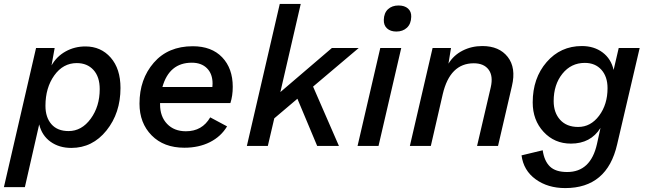

<svg xmlns="http://www.w3.org/2000/svg" viewBox="-46 -745 3307 980"><path d="M390 -508Q469 -508 519 -451Q569 -394 569 -296Q569 -168 497.5 -79Q426 10 318 10Q256 10 212 -21.5Q168 -53 154 -110L81 210H-26L138 -500H233L217 -411Q243 -457 289 -482.5Q335 -508 390 -508ZM304 -76Q371 -76 417 -139Q463 -202 463 -290Q463 -353 431 -388Q399 -423 346 -423Q276 -423 231 -360Q186 -297 186 -205Q186 -146 216.5 -111Q247 -76 304 -76Z M1130 -219H771V-212Q771 -150 807 -112.5Q843 -75 903 -75Q986 -75 1027 -146L1113 -100Q1082 -48 1025.5 -19.5Q969 9 895 9Q790 9 728 -54Q666 -117 666 -216Q666 -341 739 -425Q812 -509 938 -509Q1034 -509 1088 -452.5Q1142 -396 1142 -302Q1142 -256 1130 -219ZM933 -425Q818 -425 783 -301H1038Q1039 -307 1039 -318Q1039 -368 1010.5 -396.5Q982 -425 933 -425Z M1785 -500 1552 -303 1684 0H1573L1472 -241L1354 -141L1321 0H1214L1382 -725H1489L1385 -275L1648 -500Z M1977 -584Q1947 -584 1929.5 -600Q1912 -616 1913 -644Q1914 -679 1934.5 -698Q1955 -717 1988 -717Q2019 -717 2036.5 -701.5Q2054 -686 2053 -659Q2052 -623 2031 -603.5Q2010 -584 1977 -584ZM2002 -500 1886 0H1779L1895 -500Z M2416 -510Q2502 -510 2545.5 -454.5Q2589 -399 2567 -306L2496 0H2389L2459 -300Q2472 -357 2448 -389.5Q2424 -422 2372 -422Q2251 -422 2214 -265L2153 0H2046L2162 -500H2256L2243 -420Q2269 -463 2315 -486.5Q2361 -510 2416 -510Z M3112 -500H3219L3104 -8Q3053 215 2839 215Q2750 215 2688 170Q2626 125 2616 48L2724 22Q2732 77 2761 105Q2790 133 2849 133Q2969 133 3001 -10L3019 -92Q2969 -12 2868 -12Q2784 -12 2728.5 -72Q2673 -132 2673 -222Q2673 -346 2744 -428Q2815 -510 2924 -510Q2986 -510 3029.5 -477.5Q3073 -445 3086 -388ZM2905 -97Q2969 -97 3012 -154.5Q3055 -212 3055 -295Q3055 -354 3023.5 -389Q2992 -424 2939 -424Q2869 -424 2824.5 -368.5Q2780 -313 2780 -229Q2780 -170 2813 -133.5Q2846 -97 2905 -97Z"/></svg>

Font: Elaine Sans Medium
Style: Italic
Weight: 500
Italic angle: -13°
Designer: Wei Huang
Foundry: Wei Huang
Version: Version 2.001;December 24, 2019;FontCreator 12.0.0.2547 64-b